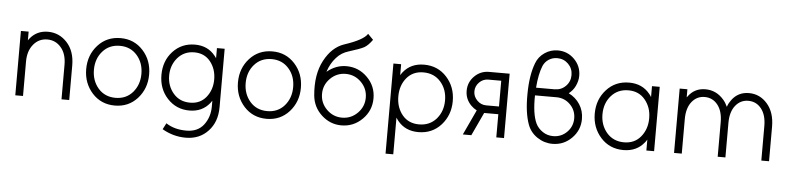

<svg xmlns="http://www.w3.org/2000/svg" viewBox="-51 -993 6097 1486"><g transform="rotate(5 2998.0 -250.0)"><path d="M497 0V-268Q497 -379 437 -445Q376 -512 288 -512Q201 -512 148 -446Q146 -443 143 -439.5Q140 -436 138 -432V-500H78V0H138V-268Q138 -351 181 -402Q223 -452 288 -452Q353 -452 395 -402Q437 -353 437 -268V0Z M852 -512Q745 -512 676 -436Q607 -360 607 -250Q607 -141 676 -64Q745 12 852 12Q958 12 1027 -64Q1096 -141 1096 -250Q1096 -360 1027 -436Q958 -512 852 -512ZM852 -452Q934 -452 985 -394Q1036 -336 1036 -250Q1036 -165 985 -106Q934 -48 852 -48Q769 -48 718 -106Q667 -165 667 -250Q667 -336 718 -394Q769 -452 852 -452Z M1430 -452Q1508 -452 1554 -396Q1601 -338 1601 -256Q1601 -175 1554 -117Q1508 -61 1430 -61Q1350 -61 1301 -117Q1251 -175 1251 -256Q1251 -337 1301 -395Q1351 -452 1430 -452ZM1430 -512Q1326 -512 1258 -438Q1191 -365 1191 -256Q1191 -148 1258 -75Q1327 0 1430 0Q1530 0 1588 -73Q1591 -78 1594.5 -82.5Q1598 -87 1601 -91V-46Q1601 37 1554 98Q1508 157 1420 157Q1327 157 1262 114L1237 162Q1323 212 1420 212Q1527 212 1594 140Q1661 69 1661 -46V-500H1601V-421Q1598 -426 1594.5 -430.5Q1591 -435 1588 -439Q1530 -512 1430 -512Z M2031 -512Q1924 -512 1855 -436Q1786 -360 1786 -250Q1786 -141 1855 -64Q1924 12 2031 12Q2137 12 2206 -64Q2275 -141 2275 -250Q2275 -360 2206 -436Q2137 -512 2031 -512ZM2031 -452Q2113 -452 2164 -394Q2215 -336 2215 -250Q2215 -165 2164 -106Q2113 -48 2031 -48Q1948 -48 1897 -106Q1846 -165 1846 -250Q1846 -336 1897 -394Q1948 -452 2031 -452Z M2757 -712Q2728 -663 2579 -614Q2485 -582 2427 -473Q2368 -363 2383 -200Q2392 -110 2457 -50Q2524 12 2612 12Q2707 12 2775 -56Q2842 -123 2842 -218Q2842 -313 2775 -380Q2707 -448 2612 -448Q2530 -448 2461 -391Q2483 -458 2524 -503Q2544 -526 2567.5 -540.5Q2591 -555 2618 -563Q2706 -590 2737 -607Q2767 -624 2799 -669ZM2612 -388Q2682 -388 2732 -338Q2782 -288 2782 -218Q2782 -148 2732 -98Q2682 -48 2612 -48Q2542 -48 2492 -98Q2442 -148 2442 -218Q2442 -288 2492 -338Q2542 -388 2612 -388Z M3032 -500V-415Q3036 -421 3040 -427Q3044 -433 3048 -438Q3107 -512 3210 -512Q3317 -512 3386 -436Q3455 -360 3455 -250Q3455 -141 3386 -64Q3317 12 3210 12Q3107 12 3048 -62Q3044 -67 3040 -73Q3036 -79 3032 -85V200H2972V-500ZM3210 -48Q3293 -48 3344 -106Q3395 -165 3395 -250Q3395 -336 3344 -394Q3293 -452 3210 -452Q3128 -452 3080 -394Q3032 -336 3032 -250Q3032 -165 3080 -106Q3128 -48 3210 -48Z M3646 -195 3555 0H3621L3705 -180Q3707 -180 3710 -180Q3713 -180 3715 -180H3815V0H3875V-500H3715Q3649 -500 3602 -453Q3555 -406 3555 -340Q3555 -274 3602 -227Q3622 -207 3646 -195ZM3815 -440V-240H3715Q3675 -240 3645 -270Q3615 -300 3615 -340Q3615 -381 3645 -411Q3674 -440 3715 -440Z M4232 -712Q4176 -712 4130 -681Q4083 -649 4064 -598Q4027 -502 4026 -357Q4025 -284 4033 -224.5Q4041 -165 4058 -119Q4080 -60 4134 -24Q4188 12 4252 12Q4339 12 4401 -50Q4463 -112 4463 -199Q4463 -263 4431 -312Q4399 -362 4344 -389Q4360 -402 4372.5 -417Q4385 -432 4394 -451Q4403 -470 4408 -490Q4413 -510 4413 -531Q4413 -606 4360 -659Q4307 -712 4232 -712ZM4232 -652Q4283 -652 4318 -617Q4353 -582 4353 -531Q4353 -480 4318 -445Q4283 -410 4232 -410H4088Q4092 -464 4101 -507.5Q4110 -551 4123 -582Q4130 -598 4140.5 -610.5Q4151 -623 4166 -633Q4195 -652 4232 -652ZM4085 -350H4252Q4315 -350 4359 -306Q4403 -262 4403 -199Q4403 -136 4359 -92Q4315 -48 4252 -48Q4207 -48 4171 -72Q4153 -84 4139 -99.5Q4125 -115 4116 -134Q4082 -207 4085 -350Z M4981 -500V-415Q4977 -421 4973.5 -427Q4970 -433 4965 -438Q4906 -512 4803 -512Q4696 -512 4627 -436Q4558 -360 4558 -250Q4558 -141 4627 -64Q4696 12 4803 12Q4906 12 4965 -62Q4970 -67 4973.5 -73Q4977 -79 4981 -85V0H5041V-500ZM4803 -452Q4884 -452 4932 -394Q4956 -365 4968.5 -329.5Q4981 -294 4981 -250Q4981 -207 4968.5 -171Q4956 -135 4932 -106Q4884 -48 4803 -48Q4720 -48 4669 -106Q4618 -165 4618 -250Q4618 -336 4669 -394Q4720 -452 4803 -452Z M5934 0V-268Q5934 -379 5877 -445Q5819 -512 5734 -512Q5650 -512 5601 -446Q5592 -434 5584.5 -420.5Q5577 -407 5572 -391Q5558 -422 5538 -445Q5480 -512 5395 -512Q5312 -512 5263 -446Q5262 -444 5260 -441.5Q5258 -439 5256 -437V-500H5196V0H5256V-268Q5256 -354 5295 -403Q5334 -452 5395 -452Q5457 -452 5496 -403Q5535 -354 5535 -268V0H5595V-268Q5595 -354 5634 -403Q5673 -452 5734 -452Q5796 -452 5835 -403Q5874 -354 5874 -268V0Z"/></g></svg>

Font: Unageo Variable
Style: Regular
Weight: 300
Designer: Richard Sepsi
Foundry: Richard Sepsi
Version: Version 2.200